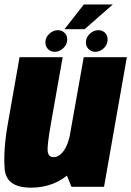

<svg xmlns="http://www.w3.org/2000/svg" viewBox="-21 -860 604 884"><path d="M308 0H458L563 -596.5H364.5L273.5 -85ZM267.5 -596.5H69L14 -284Q-6 -169 0.5 -82.5Q7 4 122 4Q232 4 307 -68.8Q382 -141.5 398 -235.5L305 -257.5Q294.5 -196.5 273 -166.5Q251.5 -136.5 225.5 -136.5Q202.5 -136.5 198.8 -161.8Q195 -187 213.5 -291.5ZM231.5 -621.5Q252.5 -621.5 270.5 -638.2Q288.5 -655 288.5 -678Q288.5 -696.5 276.2 -708.8Q264 -721 246 -721Q223.5 -721 205.8 -704.2Q188 -687.5 188 -665Q188 -646.5 200 -634Q212 -621.5 231.5 -621.5ZM417.5 -621.5Q440 -621.5 457.2 -638.2Q474.5 -655 474.5 -678Q474.5 -696.5 462.8 -708.8Q451 -721 431.5 -721Q410 -721 392.2 -704.2Q374.5 -687.5 374.5 -665Q374.5 -646.5 387 -634Q399.5 -621.5 417.5 -621.5ZM276 -725.5H368.5L498.5 -839.5H365Z"/></svg>

Font: Anybody Condensed Black
Style: Italic
Weight: 900
Width: 3
Italic angle: -10°
Version: Version 1.113;gftools[0.9.25]